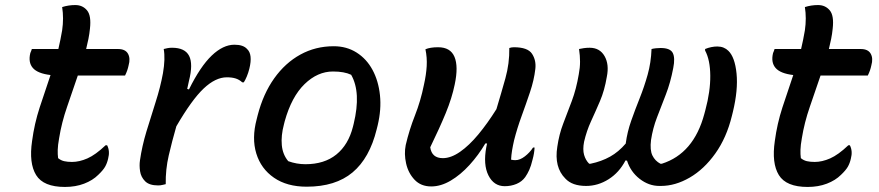

<svg xmlns="http://www.w3.org/2000/svg" viewBox="-20 -728 3480 760"><path d="M404 -153Q416 -130 408 -100Q404 -82 396 -68Q388 -54 369 -36Q347 -14 313 -1Q279 12 237 12Q152 12 123 -35Q94 -82 107 -170Q116 -238 137 -302.5Q158 -367 180 -431Q129 -437 110 -459Q91 -481 100 -518Q102 -523 103.5 -526.5Q105 -530 106 -534H211Q215 -552 219 -570.5Q223 -589 226 -608Q233 -656 226 -700Q251 -708 278 -708Q307 -708 324.5 -687Q342 -666 336 -614Q334 -594 330 -574Q326 -554 321 -534H447Q476 -534 486.5 -515.5Q497 -497 489 -469Q487 -459 483.5 -449Q480 -439 475 -429H288Q267 -367 245.5 -305Q224 -243 214 -181Q209 -153 208.5 -135Q208 -117 210 -102Q221 -93 234 -90Q247 -87 265 -87Q294 -87 326 -101Q358 -115 398 -153Z M636 1Q631 2 623 4Q615 6 606 6Q571 6 554.5 -10.5Q538 -27 534.5 -50Q531 -73 534 -93Q542 -149 559.5 -207Q577 -265 596 -324Q615 -383 625 -438Q635 -496 628 -534Q636 -536 643.5 -537.5Q651 -539 661 -539Q712 -539 728.5 -507Q745 -475 728 -408Q725 -393 721 -376L728 -374Q773 -465 818 -508Q863 -551 908 -551Q943 -551 958 -534Q981 -513 967 -456Q963 -440 957 -425.5Q951 -411 945 -402H939Q927 -413 912.5 -417.5Q898 -422 878 -422Q833 -422 786 -377.5Q739 -333 678 -228Q661 -169 648 -113Q635 -57 636 1Z M1301 -545Q1352 -545 1391.5 -520Q1431 -495 1454.5 -451.5Q1478 -408 1484 -351.5Q1490 -295 1475 -232L1471 -216Q1443 -102 1375.5 -45.5Q1308 11 1194 11Q1116 11 1064.5 -24.5Q1013 -60 994.5 -120.5Q976 -181 996 -256L1000 -272Q1022 -357 1065.5 -418Q1109 -479 1169 -512Q1229 -545 1301 -545ZM1298 -445Q1237 -445 1185.5 -395Q1134 -345 1107 -248L1104 -236Q1092 -191 1095.5 -153.5Q1099 -116 1121 -90Q1154 -78 1189 -78Q1264 -78 1311.5 -116.5Q1359 -155 1377 -226L1380 -238Q1410 -362 1370 -432Q1343 -445 1298 -445Z M1664 -533Q1683 -541 1714 -541Q1763 -541 1779 -503Q1795 -465 1780 -394Q1769 -340 1744.5 -280.5Q1720 -221 1683 -145Q1689 -102 1733 -102Q1765 -102 1801 -127Q1837 -152 1873.5 -196Q1910 -240 1945 -296Q1964 -359 1980.5 -418Q1997 -477 1996 -538Q2005 -541 2014 -541Q2069 -541 2086 -515Q2103 -489 2099 -455Q2094 -411 2078 -363.5Q2062 -316 2044.5 -268Q2027 -220 2015 -173Q2010 -151 2007 -133Q2004 -115 2003 -96Q2007 -95 2011.5 -94.5Q2016 -94 2020 -94Q2038 -94 2057.5 -109Q2077 -124 2090 -144H2096Q2095 -121 2088 -96Q2082 -71 2075 -55.5Q2068 -40 2059 -27Q2046 -9 2024.5 0Q2003 9 1978 9Q1935 9 1913.5 -33.5Q1892 -76 1905 -146Q1906 -153 1908 -160H1901Q1874 -114 1838.5 -75Q1803 -36 1764 -13Q1725 10 1687 10Q1646 10 1621 -16.5Q1596 -43 1587.5 -81Q1579 -119 1586 -154Q1600 -214 1622.5 -271Q1645 -328 1658 -392Q1667 -432 1669 -466Q1671 -500 1664 -533Z M2272 -534Q2281 -536 2291.5 -537.5Q2302 -539 2314 -539Q2354 -539 2373 -506Q2392 -473 2382 -424Q2373 -370 2355 -328Q2337 -286 2319.5 -248Q2302 -210 2292 -167Q2286 -136 2292 -115Q2298 -94 2312 -80H2318Q2361 -89 2395 -108Q2429 -127 2457 -160V-161Q2463 -206 2478.5 -250Q2494 -294 2512 -339Q2530 -384 2543.5 -432Q2557 -480 2559 -534Q2567 -536 2576.5 -537Q2586 -538 2595 -538Q2633 -538 2643 -518.5Q2653 -499 2645 -459Q2634 -401 2615.5 -353.5Q2597 -306 2580.5 -263Q2564 -220 2557 -174Q2552 -134 2562.5 -112.5Q2573 -91 2594 -80H2600Q2726 -120 2768 -277L2772 -292Q2792 -366 2791.5 -428.5Q2791 -491 2771 -528V-534Q2783 -539 2795.5 -541.5Q2808 -544 2819 -544Q2833 -544 2844 -539.5Q2855 -535 2863 -527Q2889 -502 2895.5 -437Q2902 -372 2881 -285L2877 -269Q2856 -183 2811.5 -120.5Q2767 -58 2710 -25Q2653 8 2596 8H2590Q2548 8 2512 -20Q2476 -48 2462 -92L2456 -93Q2431 -45 2389 -18.5Q2347 8 2300 8Q2245 8 2218 -21Q2173 -66 2186 -147Q2193 -196 2209.5 -239Q2226 -282 2243.5 -328.5Q2261 -375 2271 -434Q2276 -460 2276 -484Q2276 -508 2272 -534Z M3344 -153Q3356 -130 3348 -100Q3344 -82 3336 -68Q3328 -54 3309 -36Q3287 -14 3253 -1Q3219 12 3177 12Q3092 12 3063 -35Q3034 -82 3047 -170Q3056 -238 3077 -302.5Q3098 -367 3120 -431Q3069 -437 3050 -459Q3031 -481 3040 -518Q3042 -523 3043.5 -526.5Q3045 -530 3046 -534H3151Q3155 -552 3159 -570.5Q3163 -589 3166 -608Q3173 -656 3166 -700Q3191 -708 3218 -708Q3247 -708 3264.5 -687Q3282 -666 3276 -614Q3274 -594 3270 -574Q3266 -554 3261 -534H3387Q3416 -534 3426.5 -515.5Q3437 -497 3429 -469Q3427 -459 3423.5 -449Q3420 -439 3415 -429H3228Q3207 -367 3185.5 -305Q3164 -243 3154 -181Q3149 -153 3148.5 -135Q3148 -117 3150 -102Q3161 -93 3174 -90Q3187 -87 3205 -87Q3234 -87 3266 -101Q3298 -115 3338 -153Z"/></svg>

Font: Recursive Sn Csl St Med
Style: Italic
Weight: 500
Italic angle: -15°
Version: Version 1.079;hotconv 1.0.112;makeotfexe 2.5.65598; ttfautoh